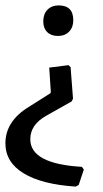

<svg xmlns="http://www.w3.org/2000/svg" viewBox="-26 -491 381 710"><path d="M188 -358Q163 -358 148.5 -372.5Q134 -387 134 -412Q134 -439 149.5 -455Q165 -471 191 -471Q245 -471 245 -416Q245 -390 229.5 -374Q214 -358 188 -358ZM254 199Q129 191 61.5 150Q-6 109 -6 39Q-6 -43 81 -96L160 -146L162 -150L156 -241L227 -250L235 -243L244 -126L239 -116L145 -63Q86 -30 86 24Q86 115 277 126L284 136L265 193Z"/></svg>

Font: Alegreya Sans Medium
Style: Regular
Weight: 500
Designer: Juan Pablo del Peral
Foundry: Huerta Tipografica
Version: Version 2.007